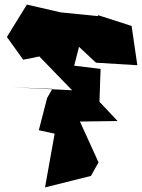

<svg xmlns="http://www.w3.org/2000/svg" viewBox="-20 -790 618 836"><path d="M413 -347 418 -490 303 -504 324 -586 398 -517 578 -506 553 -677 407 -724 406 -720 245 -736 97 -770 10 -629 81 -530 200 -554 135 -561 294 -397 35 -410 208 -403 185 -363 149 -223 218 -208 176 26 376 -24 409 -83 327 -263 270 -260 492 -263Z"/></svg>

Font: Asimov Silicon
Style: Regular
Weight: 400
Designer: Google
Version: Version 2.000980; 2014